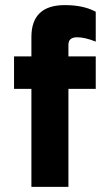

<svg xmlns="http://www.w3.org/2000/svg" viewBox="-20 -732 416 752"><path d="M248 -384V0H103V-384H35V-511H103V-587Q103 -712 234 -712Q307 -712 355 -686V-569Q313 -586 282 -586Q248 -586 248 -557V-511H355V-384Z"/></svg>

Font: Overpass Heavy
Style: Regular
Weight: 900
Designer: Delve Withrington, Thomas Jockin
Foundry: Delve Fonts
Version: Version 3.000;DELV;Overpass